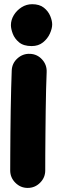

<svg xmlns="http://www.w3.org/2000/svg" viewBox="-20 -815 272 918"><path d="M32.2 -694.8Q32.2 -719.7 46.1 -742.7Q60.1 -765.6 83.3 -780.3Q106.4 -794.9 133.8 -794.9Q168.9 -794.9 189.9 -778.1Q210.9 -761.2 220.2 -738.5Q229.5 -715.8 229.5 -698.2Q229.5 -678.7 218.5 -654.3Q207.5 -629.9 185.5 -612.3Q163.6 -594.7 131.3 -594.7Q92.8 -594.7 71.3 -612.5Q49.8 -630.4 41 -653.8Q32.2 -677.2 32.2 -694.8ZM123.5 -557.6Q158.2 -556.2 181.4 -530.5Q204.6 -504.9 203.1 -470.2Q201.7 -437 200.4 -388.9Q199.2 -340.8 198.5 -286.1Q197.8 -231.4 197.3 -177.2Q196.8 -123 196.5 -76.7Q196.3 -30.3 196.3 0Q196.3 34.2 171.6 58.8Q147 83.5 112.3 83.5Q78.1 83.5 53.5 58.8Q28.8 34.2 28.8 0Q28.8 -31.2 29.1 -77.6Q29.3 -124 29.8 -178.5Q30.3 -232.9 31.2 -288.3Q32.2 -343.8 33.4 -393.1Q34.7 -442.4 36.1 -478Q37.6 -512.7 63.5 -535.9Q89.4 -559.1 123.5 -557.6Z"/></svg>

Font: Mikhak-DS2-FD Black
Style: Regular
Weight: 900
Designer: Amin Abedi
Version: Version 3.2